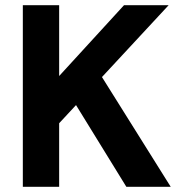

<svg xmlns="http://www.w3.org/2000/svg" viewBox="-20 -720 700 740"><path d="M68 0V-700H208V-427L458 -700H630L373 -423L638 0H467L273 -315L208 -245V0Z"/></svg>

Font: DM Sans ExtraBold
Style: Regular
Weight: 800
Designer: Colophon Foundry, Jonny Pinhorn
Foundry: Colophon Foundry
Version: Version 4.004; ttfautohint (v1.8.4.7-5d5b)